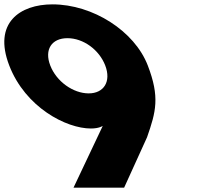

<svg xmlns="http://www.w3.org/2000/svg" viewBox="-228 -860 937 880"><path d="M109 0H341L446 -231C486.9 -348 505.1 -415 449.3 -560C388.4 -718 197.4 -840 12.4 -840C-136.6 -840 -260.9 -755 -185.7 -560C-111.8 -368 75.6 -271 188.6 -271C226.6 -271 243 -283 243 -283ZM254.3 -560C282.8 -486 247.6 -432 178.6 -432C107.6 -432 30.8 -486 2.3 -560C-25.5 -632 8.1 -685 81.1 -685C154.1 -685 226.5 -632 254.3 -560Z"/></svg>

Font: Hussar
Style: BdOpOblFour
Weight: 700
Foundry: Cannot Into Space Fonts
Version: Version 2.00